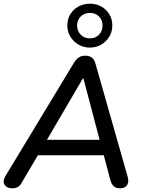

<svg xmlns="http://www.w3.org/2000/svg" viewBox="-21 -1014 777 1041"><path d="M45 7Q27 7 14.5 -1.5Q2 -10 -0.5 -24.5Q-3 -39 7 -57L382 -677Q394 -695 407.5 -703.5Q421 -712 442 -712Q463 -712 476.5 -702Q490 -692 496 -671L670 -60Q677 -37 673 -22Q669 -7 657.5 0Q646 7 630 7Q608 7 595.5 -4.5Q583 -16 577 -39L536 -194L571 -172H151L196 -192L97 -24Q89 -8 76 -0.5Q63 7 45 7ZM429 -590 223 -238 200 -256H549L524 -237L431 -590ZM466 -756Q432 -756 404 -772.5Q376 -789 360 -816Q344 -843 344 -876Q344 -910 360 -936.5Q376 -963 404 -978.5Q432 -994 466 -994Q501 -994 528.5 -978.5Q556 -963 572 -936.5Q588 -910 588 -876Q588 -843 572 -816Q556 -789 528.5 -772.5Q501 -756 466 -756ZM466 -806Q497 -806 516 -826Q535 -846 535 -876Q535 -905 516 -924.5Q497 -944 466 -944Q436 -944 416.5 -924.5Q397 -905 397 -876Q397 -846 416.5 -826Q436 -806 466 -806Z"/></svg>

Font: Nunito ExtraLight SemiBold
Style: Italic
Weight: 600
Italic angle: -9°
Version: Version 3.602